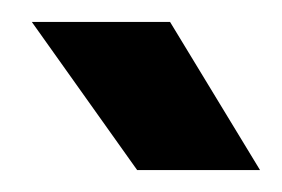

<svg xmlns="http://www.w3.org/2000/svg" viewBox="-20 -720 257 175"><path d="M105 -565 9 -700H135L217 -565Z"/></svg>

Font: Figtree SemiBold
Style: Italic
Weight: 600
Italic angle: -9.5°
Foundry: Erik Kennedy
Version: Version 2.001;gftools[0.9.30]